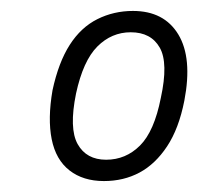

<svg xmlns="http://www.w3.org/2000/svg" viewBox="-20 -733 362 351"><path d="M170 -402Q132 -402 107 -421.5Q82 -441 74.5 -478.5Q67 -516 76 -568Q87 -619 107.5 -651Q128 -683 158 -698Q188 -713 223 -713Q280 -713 306 -670Q332 -627 317 -549Q307 -498 285.5 -465.5Q264 -433 235 -417.5Q206 -402 170 -402ZM174 -441Q210 -441 236 -467Q262 -493 274 -554Q288 -618 272 -646Q256 -674 219 -674Q184 -674 158 -648Q132 -622 119 -562Q106 -498 122 -469.5Q138 -441 174 -441Z"/></svg>

Font: Nunito Sans 10pt Condensed Light
Style: Italic
Weight: 300
Width: 3
Italic angle: -9°
Designer: Vernon Adams
Foundry: Vernon Adams
Version: Version 3.101;gftools[0.9.27]